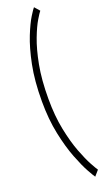

<svg xmlns="http://www.w3.org/2000/svg" viewBox="-185 -784 576 1031"><g transform="rotate(-20 103.0 -268.0)"><path d="M165 215Q159 207.5 138.5 170.8Q118 134 93.8 71.8Q69.5 9.5 51.8 -75.2Q34 -160 34 -263Q34 -379.5 52 -468.5Q70 -557.5 94.5 -618.5Q119 -679.5 140 -713Q161 -746.5 167 -752.5L192.5 -723.5Q185.5 -715.5 166 -683.2Q146.5 -651 124.8 -594.2Q103 -537.5 87.2 -455Q71.5 -372.5 71.5 -263Q71.5 -166 87.5 -87Q103.5 -8 125.5 49.8Q147.5 107.5 166.5 142Q185.5 176.5 191.5 184.5Z"/></g></svg>

Font: Imbue Thin 10pt Light
Style: Regular
Weight: 300
Version: Version 1.102